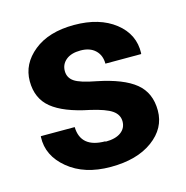

<svg xmlns="http://www.w3.org/2000/svg" viewBox="-80 -558 625 645"><g transform="rotate(-15 232.0 -235.5)"><path d="M233.4 -77.6V-76.2Q268.6 -76.2 287.4 -90.1Q306.2 -104 306.2 -127.4Q306.2 -150.9 284.9 -165.8Q263.7 -180.7 210 -192.9Q123 -210.4 81.5 -244.1Q40 -277.8 40 -338.1Q40 -398.4 92 -440.4Q144 -482.4 232.2 -482.4Q320.3 -482.4 374.3 -440.2Q428.2 -397.9 425.8 -332L424.8 -329.6H300.8Q300.8 -358.9 282.2 -376.5Q263.7 -394 231.2 -394Q198.7 -394 180.7 -379.2Q162.6 -364.3 162.6 -340.8Q162.6 -317.4 182.1 -304Q201.7 -290.5 256.8 -280.3Q346.7 -262.2 388.4 -228Q430.2 -193.8 430.2 -132.1Q430.2 -70.3 375.2 -30Q320.3 10.3 229 10.3Q137.7 10.3 81.3 -36.4Q24.9 -83 27.8 -147.5L28.3 -150.4H146Q147.9 -77.6 233.4 -77.6Z"/></g></svg>

Font: Yantramanav
Style: Bold
Weight: 700
Version: Version 1.001;PS 1.0;hotconv 1.0.72;makeotf.lib2.5.5900; ttf